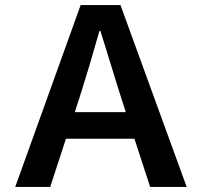

<svg xmlns="http://www.w3.org/2000/svg" viewBox="-20 -737 789 757"><path d="M298 -717H455L716 0H572L510 -190H240L178 0H40ZM476 -295 449 -379 376 -615H372Q327 -457 302 -379L275 -295Z"/></svg>

Font: Nebula Sans Semibold
Style: Regular
Weight: 600
Designer: Paul D. Hunt for Adobe (as Source Sans)
Foundry: Nebula Entertainment & Broadcasting LLC
Version: Version 1.010